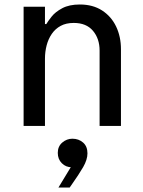

<svg xmlns="http://www.w3.org/2000/svg" viewBox="-20 -560 638 854"><path d="M180 0H85V-530H180V-453H186Q193 -465 209.5 -486Q226 -507 257 -523.5Q288 -540 335 -540Q393 -540 434 -513.5Q475 -487 496.5 -442Q518 -397 518 -341V0H423V-335Q423 -388 393.5 -423Q364 -458 308 -458Q274 -458 250 -445Q226 -432 210.5 -409.5Q195 -387 187.5 -358.5Q180 -330 180 -299ZM290 274H240L314 152L323 178Q317 181 311.5 182.5Q306 184 299 184Q273 184 255 166Q237 148 237 120Q237 91 257 74Q277 57 302 57Q330 57 349.5 74Q369 91 369 122Q369 150 350 183Q331 216 297 264Z"/></svg>

Font: Be Vietnam Pro Variable Thin
Style: Regular
Weight: 100
Designer: Lam Bao, Tony Le, Vietanh Nguyen
Foundry: Yellow Type Foundry
Version: Version 1.002